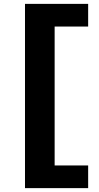

<svg xmlns="http://www.w3.org/2000/svg" viewBox="-20 -878 512 991"><path d="M109 93H435V-24H262V-741H435V-858H109Z"/></svg>

Font: All Genders v4
Style: Bold
Weight: 700
Designer: Rassam Alawdi
Foundry: Rassam Art
Version: Version 3.100;FEAKit 1.0